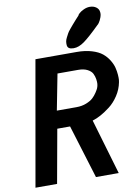

<svg xmlns="http://www.w3.org/2000/svg" viewBox="-105 -1069 829 1138"><g transform="rotate(-10 309.0 -500.0)"><path d="M343 -800Q342 -810 343.5 -821Q345 -832 352 -845Q359 -858 363.5 -867Q368 -876 381.5 -892Q395 -908 400 -914Q405 -920 422 -939Q439 -958 443 -962Q441 -963 450.5 -972.5Q460 -982 479 -991Q498 -1000 516 -1000H517Q539 -1000 554.5 -989Q570 -978 572 -961Q575 -946 568 -927Q561 -908 553 -897Q545 -886 544 -887Q480 -824 446 -799.5Q412 -775 382 -775H380Q345 -775 343 -800ZM394 -750Q445 -750 484.5 -738Q524 -726 546.5 -707.5Q569 -689 584 -664.5Q599 -640 604.5 -618Q610 -596 611.5 -575Q613 -554 612 -543.5Q611 -533 610 -530Q602 -488 578 -451.5Q554 -415 524 -392Q494 -369 467.5 -354.5Q441 -340 417 -333L515 0H378L279 -322H202L144 0H14L146 -750ZM480 -530Q481 -532 482 -542.5Q483 -553 480.5 -570.5Q478 -588 470 -604.5Q462 -621 440 -632.5Q418 -644 384 -644H260L218 -428H336Q369 -428 395.5 -438.5Q422 -449 436.5 -462.5Q451 -476 462 -493Q473 -510 476 -517.5Q479 -525 480 -530Z"/></g></svg>

Font: Hermit
Style: Bold Italic
Weight: 700
Italic angle: -10°
Designer: Pablo Caro
Version: Version 2.000;PS 002.000;hotconv 1.0.88;makeotf.lib2.5.64775